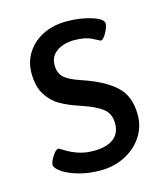

<svg xmlns="http://www.w3.org/2000/svg" viewBox="-87 -599 587 677"><g transform="rotate(-15 206.5 -260.5)"><path d="M39 -54Q39 -64 51.5 -84Q64 -104 74 -104Q76 -104 93 -93Q110 -82 135.5 -73Q161 -64 192 -64Q240 -64 265 -83Q290 -102 290 -138Q290 -174 265.5 -193Q241 -212 190 -229Q147 -243 118 -259.5Q89 -276 70 -306.5Q51 -337 51 -385Q51 -427 72.5 -460Q94 -493 131.5 -511.5Q169 -530 217 -530Q268 -530 308.5 -517Q349 -504 349 -487Q349 -474 337.5 -453.5Q326 -433 317 -433Q314 -434 290.5 -446.5Q267 -459 226 -459Q187 -459 162 -441Q137 -423 137 -392Q137 -363 153.5 -347Q170 -331 215 -316Q293 -290 334 -253Q375 -216 375 -147Q375 -103 351.5 -67.5Q328 -32 287.5 -11.5Q247 9 198 9Q155 9 118.5 -1.5Q82 -12 60.5 -27Q39 -42 39 -54Z"/></g></svg>

Font: Asap-Regular
Style: Regular
Weight: 400
Designer: Pablo Cosgaya
Foundry: Omnibus-Type
Version: Version 2.000; ttfautohint (v1.8)